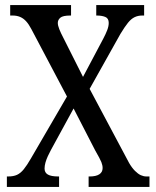

<svg xmlns="http://www.w3.org/2000/svg" viewBox="-20 -734 614 754"><path d="M7 0V-41H12Q33 -41 47 -47.5Q61 -54 73.5 -69.5Q86 -85 101 -111L243 -355L103 -620Q93 -639 82.5 -650.5Q72 -662 59 -667.5Q46 -673 30 -673H20V-714H259V-673H256Q227 -673 217 -664.5Q207 -656 207 -644Q207 -634 213 -619Q219 -604 229 -585L306 -432L386 -583Q395 -600 401 -615.5Q407 -631 407 -644Q407 -662 393.5 -667.5Q380 -673 360 -673H358V-714H546V-673H538Q522 -673 508.5 -666.5Q495 -660 482.5 -644.5Q470 -629 453 -601L332 -385L487 -94Q498 -75 510 -63Q522 -51 533 -46Q544 -41 555 -41H567V0H328V-41H332Q357 -41 370 -49.5Q383 -58 383 -74Q383 -85 378 -97.5Q373 -110 354 -143L269 -308L180 -145Q174 -134 168 -121Q162 -108 158.5 -95.5Q155 -83 155 -72Q155 -56 168 -48.5Q181 -41 209 -41H212V0Z"/></svg>

Font: Noto Serif Khmer Condensed
Style: Regular
Weight: 400
Width: 3
Designer: Danh Hong and the Monotype Design Team
Foundry: Monotype Imaging Inc.
Version: Version 2.004